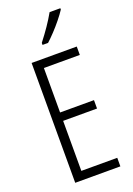

<svg xmlns="http://www.w3.org/2000/svg" viewBox="-176 -1011 744 1075"><g transform="rotate(-20 196.0 -473.5)"><path d="M345 0H76V-714H345V-664H131V-399H333V-349H131V-51H345ZM332 -939Q317 -916 294 -887.5Q271 -859 246 -832.5Q221 -806 201 -788H168V-800Q199 -840 223 -875Q247 -910 268 -947H332Z"/></g></svg>

Font: Noto Sans Sinhala UI ExtraCondensed Light
Style: Regular
Weight: 300
Width: 2
Designer: Jelle Bosma - Monotype Design Team
Foundry: Monotype Imaging Inc.
Version: Version 2.006; ttfautohint (v1.8.4.7-5d5b)